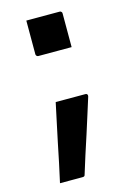

<svg xmlns="http://www.w3.org/2000/svg" viewBox="-113 -593 575 843"><g transform="rotate(-15 175.0 -172.0)"><path d="M256 -372Q230 -372 205.5 -372Q181 -372 156.5 -372Q132 -372 105 -372Q102 -372 99.5 -373.5Q97 -375 95.5 -377.5Q94 -380 94 -383V-536Q121 -536 145.5 -536Q170 -536 194.5 -536Q219 -536 245 -536Q249 -536 251 -534.5Q253 -533 254.5 -531Q256 -529 256 -525ZM155 192Q133 192 104 192Q75 192 52 192Q62 149 71 105Q80 61 89 17.5Q98 -26 107.5 -70Q117 -114 126 -157Q151 -157 171 -157Q191 -157 212.5 -157Q234 -157 261 -157Q265 -157 267.5 -155Q270 -153 270.5 -150Q271 -147 270 -143Q259 -109 246.5 -68.5Q234 -28 220 15Q206 58 192 101Q178 144 166 184Q165 189 162 190.5Q159 192 155 192Z"/></g></svg>

Font: Recursive SemiBold
Style: Regular
Weight: 600
Version: Version 1.085